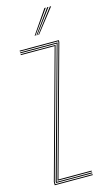

<svg xmlns="http://www.w3.org/2000/svg" viewBox="-118 -789 448 828"><g transform="rotate(-15 106.0 -375.0)"><path d="M34.8 -16 193 -592.2V-596H22V-600H197V-591.8L40 -20H188V-16ZM18 0V-15L173 -580H22V-584H178.2L22 -14.5V-4H188V0ZM26 -8V-14L184 -587V-588H22V-592H189V-591L30 -12H188V-8ZM101 -645 173 -750H179L105 -645ZM117 -645 197 -750H203L121 -645ZM109 -645 185 -750H191L113 -645Z"/></g></svg>

Font: Big Shoulders Inline Display Thin Thin
Style: Regular
Weight: 250
Version: Version 2.002